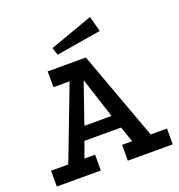

<svg xmlns="http://www.w3.org/2000/svg" viewBox="-139 -899 948 1016"><g transform="rotate(-20 334.5 -391.5)"><path d="M8 0V-89H105L262 -500H171V-589H386L569 -89H661V0H408V-89H465L434 -177H228L196 -89H256V0ZM255 -252H408L334 -480ZM480 -783 503 -696 251 -654 237 -696Z"/></g></svg>

Font: Podkova SemiBold
Style: Regular
Weight: 600
Designer: Ilya Yudin
Foundry: Cyreal (www.cyreal.org)
Version: Version 2.103